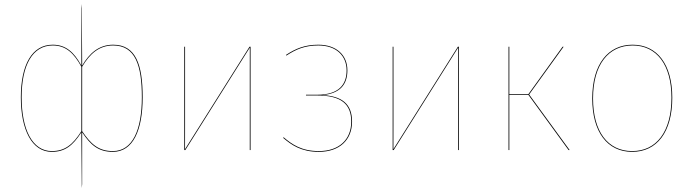

<svg xmlns="http://www.w3.org/2000/svg" viewBox="-20 -751 3464 961"><path d="M546.3 -527.2C475.2 -527.2 427.3 -484.3 391.2 -422.8V-442.4L389.1 -730.6L387.2 -709.1V-422.8C350.7 -490.5 308.8 -527.2 243.9 -527.2C140.5 -527.2 84.3 -427.1 84.3 -264C84.3 -101.8 139.4 9.1 239.1 9.1C304.2 9.1 344.1 -21.1 387.2 -88.6V-71.2L389.4 190.2L391.2 170.9V-88.7C432.6 -26.8 470.8 9.1 545 9.1C645.8 9.1 694.1 -99 694.1 -264C694.1 -426 660.5 -527.2 546.3 -527.2ZM239.3 5.2C141.8 5.2 88.3 -103.4 88.3 -264C88.3 -425.6 143.1 -523.4 244 -523.4C309.6 -523.4 349.5 -485.5 387.2 -417V-94.4C344.2 -26.3 304.1 5.2 239.3 5.2ZM545.1 5.2C471.2 5.2 433.7 -31.7 391.2 -94.5V-417C429.9 -482.7 476.7 -523.4 546.3 -523.4C657.6 -523.4 690 -423.7 690 -264C690 -100.6 643.3 5.2 545.1 5.2Z M1234.1 -517.2H1228.9L906.1 -4.5C906.3 -45.1 906.3 -83.7 906.3 -123.5V-517.2H902.3V0H907.6L1230.3 -512.7C1230.2 -473.4 1230.1 -433.6 1230.1 -394V0H1234.1Z M1573.1 -527.2C1505 -527.2 1458.6 -507.3 1411.4 -476.1L1413.4 -472.7C1460.6 -503.6 1505.1 -523.4 1573.1 -523.4C1664.2 -523.4 1714.8 -471.1 1714.8 -398.8C1714.8 -329.9 1678.8 -276.8 1566.9 -276.8H1511.6L1511.4 -273.1H1567.4C1689 -273.1 1738 -229.1 1738 -142.4C1738 -51.3 1675.9 5.2 1575.9 5.2C1488.6 5.2 1440.6 -29.1 1399.5 -64.1L1397.3 -60.8C1438.4 -25.6 1487.1 9.1 1576 9.1C1678.3 9.1 1742.1 -49.6 1742.1 -142.4C1742.1 -233.1 1689 -270.1 1593.8 -275.1C1680.4 -282.4 1718.8 -326.8 1718.8 -398.8C1718.8 -474.3 1665.1 -527.2 1573.1 -527.2Z M2277.1 -517.2H2271.9L1949.1 -4.5C1949.3 -45.1 1949.3 -83.7 1949.3 -123.5V-517.2H1945.3V0H1950.6L2273.3 -512.7C2273.2 -473.4 2273.1 -433.6 2273.1 -394V0H2277.1Z M2801.1 -517.2H2795.9L2624.7 -279.8H2529.3V-517.2H2525.3V0H2529.3V-276.1H2624.7L2825.8 0H2831.1L2628.4 -278.1Z M3146 -527.2C3024.6 -527.2 2944.3 -431 2944.3 -258.1C2944.3 -91 3019.6 9.1 3144.1 9.1C3267.4 9.1 3344.9 -89 3344.9 -262C3344.9 -429.5 3268.5 -527.2 3146 -527.2ZM3146 -523.4C3266.4 -523.4 3340.8 -427.3 3340.8 -262C3340.8 -90.9 3265.2 5.2 3144.1 5.2C3021.9 5.2 2948.3 -92.9 2948.3 -258.1C2948.3 -429.2 3026.8 -523.3 3146 -523.3Z"/></svg>

Font: Fira Sans Four
Style: Regular
Weight: 100
Designer: Carrois Corporate & Edenspiekermann AG
Foundry: Carrois Corporate GbR & Edenspiekermann AG
Version: Version 4.203;PS 004.203;hotconv 1.0.88;makeotf.lib2.5.64775